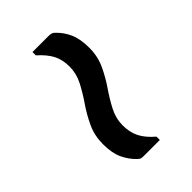

<svg xmlns="http://www.w3.org/2000/svg" viewBox="-7 -607 613 613"><g transform="rotate(45 300.0 -300.5)"><path d="M426 -294Q458 -294 481.5 -306Q505 -318 528 -345H543Q543 -336 543 -326.5Q543 -317 543 -307.5Q543 -298 543 -289Q543 -280 543 -272Q543 -266 542 -261.5Q541 -257 535 -251Q516 -231 490 -219Q464 -207 424 -207Q386 -207 353.5 -222Q321 -237 292 -257Q263 -277 234 -292Q205 -307 174 -307Q142 -307 119 -295Q96 -283 72 -256H57Q57 -266 57 -275Q57 -284 57 -293.5Q57 -303 57 -312Q57 -321 57 -329Q57 -333 57.5 -336.5Q58 -340 59.5 -343.5Q61 -347 65 -351Q84 -371 110 -382.5Q136 -394 176 -394Q214 -394 246.5 -379Q279 -364 308 -344Q337 -324 366 -309Q395 -294 426 -294Z"/></g></svg>

Font: Recursive Monospace
Style: Regular
Weight: 400
Version: Version 1.047